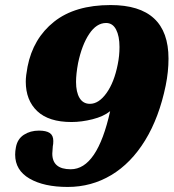

<svg xmlns="http://www.w3.org/2000/svg" viewBox="-20 -730 687 760"><path d="M40 -118Q40 -132 43 -147Q49 -180 74.5 -196.5Q100 -213 134 -213Q163 -213 177 -203.5Q191 -194 191 -172Q191 -159 189 -151Q187 -129 187 -122Q187 -60 260 -60Q365 -60 416 -290Q390 -269 346.5 -258Q303 -247 263 -247Q173 -247 127.5 -290Q82 -333 82 -407Q82 -429 89 -466Q111 -578 194 -644Q277 -710 418 -710Q647 -710 647 -498Q647 -446 636 -392Q610 -265 554.5 -174.5Q499 -84 420.5 -37Q342 10 248 10Q154 10 97 -23Q40 -56 40 -118ZM446 -475Q453 -509 453 -544Q453 -587 439.5 -613Q426 -639 400 -639Q362 -639 333 -595.5Q304 -552 289 -480Q281 -437 281 -406Q281 -365 295 -342Q309 -319 336 -319Q371 -319 401.5 -361.5Q432 -404 446 -475Z"/></svg>

Font: Taviraj Black
Style: Italic
Weight: 900
Italic angle: -12°
Designer: Katatrad Team
Foundry: CadsonDemak
Version: Version 1.001